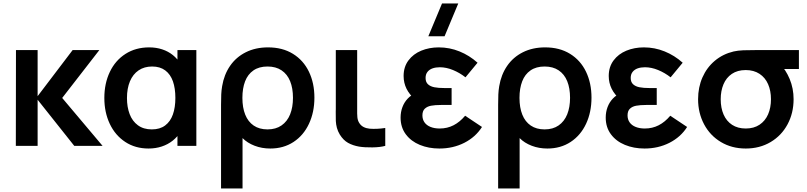

<svg xmlns="http://www.w3.org/2000/svg" viewBox="-20 -822 4550 1082"><path d="M69.2 0 70 -540H192V-280L389.5 -540H540L330.5 -270L558 0H398.5L192 -260V0Z M817.2 15Q742.2 15 685.7 -22.2Q629.2 -59.4 598.6 -124.2Q568 -188.9 568 -270Q568 -351.9 599 -416.8Q630 -481.8 687.4 -518.4Q744.8 -555 820.7 -555Q860.2 -555 893.9 -543.9Q927.6 -532.8 953.9 -511.8Q980.2 -490.7 998.3 -460.8L980 -435.5V-540H1086.5V0H980V-105.7L998.3 -80.3Q980.2 -50.8 953 -29.2Q925.8 -7.7 891.2 3.7Q856.7 15 817.2 15ZM835.5 -92.8Q881.2 -92.8 910.7 -115Q940.2 -137.1 954.2 -176.7Q968.3 -216.3 968.3 -270.2Q968.3 -324.2 954.5 -363.7Q940.6 -403.2 911.3 -425.2Q882 -447.2 837.2 -447.2Q793 -447.2 761.1 -425.5Q729.2 -403.9 712.3 -363.8Q695.5 -323.6 695.5 -269.3Q695.5 -218.8 710.6 -179Q725.7 -139.2 757.2 -116Q788.7 -92.8 835.5 -92.8Z M1225.7 -231.8Q1225.7 -266.4 1226.8 -290Q1227.9 -313.6 1231.8 -336.2Q1242.6 -401.5 1276.6 -450.9Q1310.6 -500.2 1365.3 -527.6Q1420.1 -555 1490.5 -555Q1572.1 -555 1631 -518.6Q1690 -482.2 1720.9 -417.9Q1751.8 -353.7 1751.8 -271.8Q1751.8 -189.8 1721.2 -124.5Q1690.7 -59.1 1634.2 -22Q1577.8 15 1503.2 15Q1455.7 15 1414.8 -0.7Q1373.8 -16.4 1346.8 -43.8V240H1225.7ZM1487.7 -92.8Q1534.5 -92.8 1566.6 -115.2Q1598.8 -137.5 1614.9 -177.5Q1631 -217.6 1631 -271Q1631 -324.8 1615 -364.4Q1599 -403.9 1566.9 -425.5Q1534.8 -447.2 1487.7 -447.2Q1439.9 -447.2 1408.2 -425.2Q1376.5 -403.3 1361.2 -363.7Q1346 -324 1346 -270.3Q1346 -215.8 1361.9 -176Q1377.8 -136.2 1409.5 -114.5Q1441.2 -92.8 1487.7 -92.8Z M2003.6 4.2Q1968.3 -2 1941.5 -16.9Q1914.8 -31.8 1894.9 -63.8Q1883.8 -82.2 1878.6 -101.4Q1873.5 -120.6 1872.5 -140Q1871.6 -159.3 1872 -193.5Q1872.4 -200.1 1872.4 -206.9Q1872.4 -213.7 1872.4 -220.7V-540H1992.8V-227.3V-210.9Q1992.2 -178.5 1994 -160.9Q1995.8 -143.2 2003.8 -130.2Q2013.1 -114.6 2028.3 -106.6Q2043.6 -98.6 2062.8 -96.8Q2102.7 -93.5 2151.1 -100.8V0Q2122.5 8 2078.4 8.6Q2034.2 9.2 2003.6 4.2Z M2485.3 -617.5H2393.8L2471 -802.5H2562.5ZM2456 15Q2395.6 15 2345.8 -5.5Q2296.1 -25.9 2266.8 -65.3Q2237.5 -104.8 2237.5 -159.3Q2237.5 -190.7 2247.7 -218Q2257.8 -245.3 2277.3 -266Q2296.8 -286.7 2324 -298L2322.2 -258.8Q2287.5 -288.3 2271 -321.7Q2254.5 -355.1 2254.5 -393.8Q2254.5 -444.8 2281.6 -481.3Q2308.8 -517.9 2354 -536.5Q2399.2 -555 2452.5 -555Q2513.5 -555 2569.4 -532.3Q2625.3 -509.7 2671.2 -468.5L2603.2 -386.3Q2570.8 -411.7 2533 -427.3Q2495.1 -443 2458.3 -443Q2435.9 -443 2417.9 -436.8Q2399.9 -430.5 2389.1 -417Q2378.3 -403.4 2378.3 -382.8Q2378.3 -359.6 2391.7 -347.2Q2405.1 -334.8 2427.7 -330.3Q2450.2 -325.8 2485.2 -325.8H2525V-230.7H2485Q2480.3 -230.7 2475.3 -230.6Q2470.2 -230.6 2465.7 -230.5Q2430.7 -230.3 2409.1 -226.2Q2387.6 -222.2 2374 -209.5Q2360.5 -196.8 2360.5 -171.7Q2360.5 -149.1 2372.2 -132.4Q2384 -115.7 2406 -106.8Q2428.1 -97.8 2457.8 -97.8Q2500.5 -97.8 2536 -116.1Q2571.6 -134.4 2601.2 -169.8L2696.2 -106.5Q2660 -49.5 2596.6 -17.2Q2533.2 15 2456 15Z M2787.2 -231.8Q2787.2 -266.4 2788.3 -290Q2789.4 -313.6 2793.3 -336.2Q2804.1 -401.5 2838.1 -450.9Q2872.1 -500.2 2926.8 -527.6Q2981.6 -555 3052 -555Q3133.6 -555 3192.5 -518.6Q3251.5 -482.2 3282.4 -417.9Q3313.3 -353.7 3313.3 -271.8Q3313.3 -189.8 3282.8 -124.5Q3252.2 -59.1 3195.7 -22Q3139.2 15 3064.7 15Q3017.2 15 2976.2 -0.7Q2935.3 -16.4 2908.3 -43.8V240H2787.2ZM3049.2 -92.8Q3096 -92.8 3128.1 -115.2Q3160.2 -137.5 3176.4 -177.5Q3192.5 -217.6 3192.5 -271Q3192.5 -324.8 3176.5 -364.4Q3160.5 -403.9 3128.4 -425.5Q3096.2 -447.2 3049.2 -447.2Q3001.4 -447.2 2969.7 -425.2Q2938 -403.3 2922.8 -363.7Q2907.5 -324 2907.5 -270.3Q2907.5 -215.8 2923.4 -176Q2939.2 -136.2 2971 -114.5Q3002.7 -92.8 3049.2 -92.8Z M3612 15Q3689.2 15 3752.6 -17.2Q3816 -49.5 3852.2 -106.5L3757.2 -169.8Q3727.6 -134.4 3692 -116.1Q3656.5 -97.8 3613.8 -97.8Q3584.1 -97.8 3562 -106.8Q3540 -115.7 3528.2 -132.4Q3516.5 -149.1 3516.5 -171.7Q3516.5 -196.8 3530 -209.5Q3543.6 -222.2 3565.1 -226.2Q3586.7 -230.3 3621.7 -230.5Q3626.2 -230.6 3631.3 -230.6Q3636.3 -230.7 3641 -230.7H3681V-325.8H3641.2Q3606.2 -325.8 3583.7 -330.3Q3561.1 -334.8 3547.7 -347.2Q3534.3 -359.6 3534.3 -382.8Q3534.3 -403.4 3545.1 -417Q3555.9 -430.5 3573.9 -436.8Q3591.9 -443 3614.3 -443Q3651.1 -443 3689 -427.3Q3726.8 -411.7 3759.2 -386.3L3827.2 -468.5Q3781.3 -509.7 3725.4 -532.3Q3669.5 -555 3608.5 -555Q3555.2 -555 3510 -536.5Q3464.8 -517.9 3437.6 -481.3Q3410.5 -444.8 3410.5 -393.8Q3410.5 -355.1 3427 -321.7Q3443.5 -288.3 3478.2 -258.8L3480 -298Q3452.8 -286.7 3433.3 -266Q3413.8 -245.3 3403.7 -218Q3393.5 -190.7 3393.5 -159.3Q3393.5 -104.8 3422.8 -65.3Q3452.1 -25.9 3501.8 -5.5Q3551.6 15 3612 15Z M4182.7 15Q4104 15 4042.8 -21.5Q3981.6 -58 3947.8 -121.6Q3914 -185.2 3914 -263Q3914 -330 3938.6 -385.8Q3963.2 -441.7 4008.4 -479.6Q4053.7 -517.6 4114.3 -532Q4137.8 -537.3 4168.8 -538.7Q4199.8 -540 4256 -540H4482.2V-433H4344.2L4372 -465.3Q4408 -429.9 4430.1 -376.8Q4452.2 -323.7 4452.2 -263Q4452.2 -184.8 4418.2 -121.4Q4384.2 -58 4322.8 -21.5Q4261.3 15 4182.7 15ZM4182.7 -97.8Q4228.4 -97.8 4260.4 -119.2Q4292.3 -140.5 4308.5 -177.7Q4324.7 -214.9 4324.7 -263Q4324.7 -310.5 4308.5 -347.6Q4292.3 -384.8 4260.2 -405.9Q4228 -427.1 4182.7 -427.2Q4136 -427.2 4104.2 -405.6Q4072.5 -383.9 4057 -346.7Q4041.5 -309.4 4041.5 -263Q4041.5 -213.6 4057.8 -176.4Q4074.1 -139.2 4105.8 -118.5Q4137.6 -97.8 4182.7 -97.8Z"/></svg>

Font: Manrope
Style: Regular
Weight: 400
Designer: Mikhail Sharanda
Foundry: Mikhail Sharanda
Version: Version 4.503